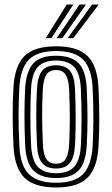

<svg xmlns="http://www.w3.org/2000/svg" viewBox="-20 -812 490 841"><path d="M225.8 9.2Q131 9.2 87.4 -33.2Q43.8 -75.8 39 -173.8Q35.5 -246.8 35.5 -306.1Q35.5 -365.5 38.8 -427Q44 -522.8 86.5 -566Q129 -609.2 225.8 -609.2Q320.8 -609.2 363.8 -566.4Q406.8 -523.5 411.5 -426.8Q415 -352.2 414.9 -292.9Q414.8 -233.5 411.8 -173.8Q406.5 -76 363.4 -33.4Q320.2 9.2 225.8 9.2ZM225.8 -11.5Q308.2 -11.5 344.8 -50.2Q381.2 -89 386 -175Q388.8 -234.2 389 -291.6Q389.2 -349 385.8 -425.8Q381.8 -511.2 344.9 -549.9Q308 -588.5 225.8 -588.5Q142.5 -588.5 105.8 -549.9Q69 -511.2 64.5 -425Q61.8 -370.5 61.4 -311.5Q61 -252.5 64.8 -174Q69 -83.8 108.4 -47.6Q147.8 -11.5 225.8 -11.5ZM225.8 -32.2Q159.8 -32.2 126.9 -64.5Q94 -96.8 90.2 -177Q84.2 -308 90 -422.8Q94.2 -499 125 -533.4Q155.8 -567.8 225.8 -567.8Q291.2 -567.8 323.6 -535.6Q356 -503.5 360 -425.5Q363.2 -352.5 363.2 -293.5Q363.2 -234.5 360.2 -178Q356.2 -99.5 324.9 -65.9Q293.5 -32.2 225.8 -32.2ZM225.8 -53.2Q280 -53.2 305.5 -82.1Q331 -111 334.5 -178.8Q337 -228.8 337.2 -289.5Q337.5 -350.2 334.2 -422.5Q331.2 -490.2 305.1 -518.5Q279 -546.8 225.8 -546.8Q170.8 -546.8 145.1 -518.1Q119.5 -489.5 116 -422Q113.5 -373 113.1 -312Q112.8 -251 116 -177.8Q119.5 -109 145.9 -81.1Q172.2 -53.2 225.8 -53.2ZM225.8 -74Q184.8 -74 164.6 -97.8Q144.5 -121.5 142 -179Q138.8 -245.5 138.8 -303.1Q138.8 -360.8 141.8 -420.8Q144.8 -477.2 164.2 -501.6Q183.8 -526 225.8 -526Q265.2 -526 285.5 -502.9Q305.8 -479.8 308.5 -421.8Q311.5 -354.5 311.5 -294.8Q311.5 -235 308.8 -180Q305.8 -122.8 286.2 -98.4Q266.8 -74 225.8 -74ZM225.8 -94.8Q254.8 -94.8 267.6 -115.6Q280.5 -136.5 283 -181.2Q285.5 -233 285.8 -290.2Q286 -347.5 282.8 -420.5Q280.8 -464.2 267.6 -484.8Q254.5 -505.2 225.8 -505.2Q196 -505.2 182.9 -484.5Q169.8 -463.8 167.5 -419.5Q164.5 -361.8 164.6 -306.5Q164.8 -251.2 167.8 -180Q169.8 -133.8 183.6 -114.2Q197.5 -94.8 225.8 -94.8ZM180.5 -645 272.2 -792H301L205.2 -645ZM276.5 -645 383.5 -792H412.2L301.2 -645ZM228.5 -645 328 -792H356.5L253.2 -645Z"/></svg>

Font: Big Shoulders Inline Display ExtraBold
Style: Regular
Weight: 800
Designer: Patric King
Foundry: XO Type Co
Version: Version 1.000